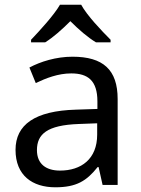

<svg xmlns="http://www.w3.org/2000/svg" viewBox="-20 -786 601 816"><path d="M325 -766H235C209 -721 149 -656 112 -617V-606H172C207 -628 243 -660 279 -696C315 -660 353 -627 388 -606H450V-617C412 -655 349 -721 325 -766ZM288 -545C218 -545 152 -524 105 -499L132 -433C176 -454 227 -474 283 -474C353 -474 394 -444 394 -355V-323L303 -320C128 -315 46 -256 46 -149C46 -40 118 10 215 10C305 10 348 -17 395 -76H399L416 0H480V-365C480 -490 418 -545 288 -545ZM314 -259 393 -262V-214C393 -110 325 -61 235 -61C177 -61 137 -88 137 -148C137 -216 180 -254 314 -259Z"/></svg>

Font: Noto Sans Hebrew Droid
Style: Bold
Weight: 700
Designer: Monotype Design Team
Foundry: Monotype Imaging Inc.
Version: Version 1.100